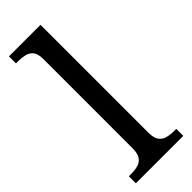

<svg xmlns="http://www.w3.org/2000/svg" viewBox="-252 -787 813 813"><g transform="rotate(-45 155.0 -380.0)"><path d="M13 0V-42H26Q49 -42 67.5 -47Q86 -52 97 -67.5Q108 -83 108 -114V-650Q108 -680 96.5 -694.5Q85 -709 66.5 -713.5Q48 -718 26 -718H13V-760H202V-114Q202 -83 213 -67.5Q224 -52 243 -47Q262 -42 284 -42H297V0Z"/></g></svg>

Font: Noto Serif Khmer
Style: Regular
Weight: 400
Designer: Danh Hong and the Monotype Design Team
Foundry: Monotype Imaging Inc.
Version: Version 2.003